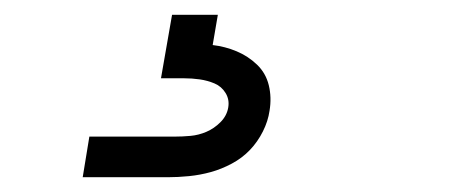

<svg xmlns="http://www.w3.org/2000/svg" viewBox="-20 -20 640 260"><path d="M92 220 101 165H216Q227 165 238 164Q249 163 259.5 158.5Q270 154 278.5 145.5Q287 137 289 126Q291 115 285.5 106Q280 97 270.5 93Q261 89 250.5 87.5Q240 86 229 86H198L213 0H275L268 41Q285 43 300.5 49.5Q316 56 328 67.5Q340 79 344 95.5Q348 112 345 130Q343 144 336 158Q329 172 318.5 183Q308 194 294 201.5Q280 209 265.5 213Q251 217 236 218.5Q221 220 207 220Z"/></svg>

Font: Iosevka Light Extended Oblique
Style: Regular
Weight: 300
Width: 7
Italic angle: -9°
Monospace: yes
Designer: Belleve Invis
Foundry: Belleve Invis
Version: Version 32.5.0; ttfautohint (v1.8.4)